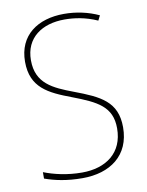

<svg xmlns="http://www.w3.org/2000/svg" viewBox="-83 -784 653 854"><g transform="rotate(-10 243.5 -357.0)"><path d="M437 -182C437 -298 363 -332 249 -375C159 -409 85 -441 85 -546C85 -648 162 -699 263 -699C307 -699 357 -692 411 -668L422 -690C375 -712 321 -724 265 -724C147 -724 58 -664 58 -544C58 -427 135 -391 236 -353C346 -311 410 -280 410 -182C410 -71 331 -15 223 -15C156 -15 97 -29 51 -47V-18C96 -2 149 10 221 10C345 10 437 -54 437 -182Z"/></g></svg>

Font: Noto Sans Sinhala UI SemiCondensed Thin
Style: Regular
Weight: 100
Width: 4
Designer: Jelle Bosma - Monotype Design Team
Foundry: Monotype Imaging Inc.
Version: Version 2.006